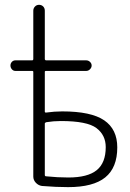

<svg xmlns="http://www.w3.org/2000/svg" viewBox="-20 -770 540 797"><path d="M166 -256.8V-43.9Q166 -38.1 171.9 -38.1Q218.8 -33.2 263.7 -33.2Q343.8 -33.2 381.3 -63.5Q418.9 -93.8 418.9 -159.2Q418.9 -209 380.4 -238.3Q341.8 -267.6 232.4 -267.6Q202.1 -267.6 171.9 -262.7Q166 -260.7 166 -256.8ZM43.9 -475.6Q35.2 -475.6 29.3 -482.4Q23.4 -489.3 23.4 -498Q23.4 -506.8 29.3 -513.2Q35.2 -519.5 43.9 -519.5H113.3Q118.2 -519.5 118.2 -525.4V-725.6Q118.2 -735.4 125 -742.7Q131.8 -750 142.1 -750Q152.3 -750 159.2 -743.2Q166 -736.3 166 -725.6V-525.4Q166 -520.5 170.9 -519.5H337.9Q346.7 -519.5 353.5 -513.2Q360.4 -506.8 360.4 -498Q360.4 -489.3 353.5 -482.4Q346.7 -475.6 337.9 -475.6H170.9Q166 -475.6 166 -471.7V-306.6Q166 -302.7 170.9 -302.7Q206.1 -307.6 238.3 -307.6Q358.4 -307.6 412.6 -270.5Q466.8 -233.4 466.8 -158.2Q466.8 -74.2 417 -33.7Q367.2 6.8 262.7 6.8Q213.9 6.8 154.3 2Q139.6 0 128.9 -11.2Q118.2 -22.5 118.2 -37.1V-471.7Q118.2 -475.6 113.3 -475.6Z"/></svg>

Font: Rounded-L Mgen+ 1mn light
Style: Regular
Weight: 200
Designer: [Source Han Sans]
Ryoko NISHIZUKA  (kana & ideographs); Paul D. Hunt (Latin, Greek & Cyrillic); Wenlong ZHANG  (bopomofo
Version: Version 1.059.20150602